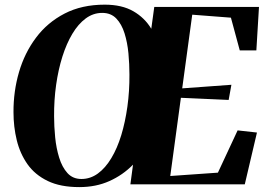

<svg xmlns="http://www.w3.org/2000/svg" viewBox="-20 -772 1110 804"><path d="M312 11.5Q233 11.5 179.8 -14.2Q126.5 -40 95.2 -84.2Q64 -128.5 50.2 -184.8Q36.5 -241 36.5 -302Q36 -389 59.5 -469.8Q83 -550.5 130.8 -614.2Q178.5 -678 250.5 -715.2Q322.5 -752.5 418.5 -752.5Q490.5 -752.5 538.2 -725Q586 -697.5 613.5 -651.5L626 -743H1064.5L1053.5 -561H984L947 -698L785 -710.5L743 -402L949 -417L937.5 -353.5L737.5 -362.5L693 -35L892.5 -49L975 -226L1056 -217L1005 0H526L537 -82.5Q494.5 -39 438.2 -13.8Q382 11.5 312 11.5ZM321 -22.5Q358.5 -22.5 390 -45.5Q421.5 -68.5 446.2 -109.8Q471 -151 487.8 -206Q504.5 -261 513.5 -325.8Q522.5 -390.5 522 -459.5Q522 -503.5 517.8 -548.8Q513.5 -594 501.5 -632.5Q489.5 -671 467 -694.5Q444.5 -718 408 -718Q370.5 -718 339 -694.8Q307.5 -671.5 283 -630.5Q258.5 -589.5 241.2 -534.8Q224 -480 215 -416.5Q206 -353 206.5 -285Q206.5 -243 211 -197.2Q215.5 -151.5 227.8 -111.8Q240 -72 262.5 -47.2Q285 -22.5 321 -22.5Z"/></svg>

Font: Merriweather 120pt ExtraBold
Style: Italic
Weight: 800
Italic angle: -7.8°
Version: Version 2.101